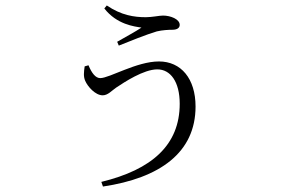

<svg xmlns="http://www.w3.org/2000/svg" viewBox="-20 -606 1040 703"><path d="M304 -367 290 -363C287 -342 285 -326 292 -310C301 -289 329 -257 356 -257C375 -257 389 -274 405 -285C435 -305 506 -352 556 -352C604 -352 638 -307 638 -226C638 -75 536 15 351 60L357 77C565 46 696 -47 696 -216C696 -318 643 -381 562 -381C480 -381 381 -320 347 -320C330 -320 316 -338 304 -367ZM362 -575C408 -516 472 -509 498 -505C476 -490 440 -471 409 -453L415 -439C452 -454 517 -480 554 -491C575 -496 598 -497 611 -497C629 -497 638 -504 638 -515C638 -536 604 -549 577 -549C563 -549 537 -543 514 -543C471 -543 424 -550 371 -586Z"/></svg>

Font: Noto Serif CJK TC Light
Style: Regular
Weight: 300
Designer: Ryoko NISHIZUKA 西塚涼子 (kana & ideographs); Frank Grießhammer (Latin, Greek & Cyrillic); Wenlong ZHANG 张文龙 (bopomofo); San
Foundry: Adobe
Version: Version 2.001;hotconv 1.1.0;makeotfexe 2.6.0